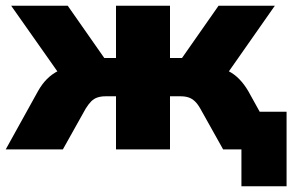

<svg xmlns="http://www.w3.org/2000/svg" viewBox="-21 -523 1059 672"><path d="M824 129V0H784V-132H982V129ZM-1 0 112 -204Q126 -229 143.5 -246.5Q161 -264 183 -275Q205 -286 233 -289L206 -236L18 -503H216L344 -320H385V-503H574V-320H616L744 -503H941L754 -236L726 -289Q755 -286 777 -275Q799 -264 816.5 -246Q834 -228 848 -204L961 0H760L680 -143Q671 -159 661 -168.5Q651 -178 639 -182Q627 -186 611 -186H574V0H385V-186H348Q333 -186 320.5 -182Q308 -178 298.5 -168.5Q289 -159 279 -143L199 0Z"/></svg>

Font: Nunito Sans 8pt Black
Style: Regular
Weight: 900
Version: Version 3.101;gftools[0.9.27]